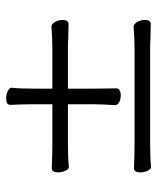

<svg xmlns="http://www.w3.org/2000/svg" viewBox="38 -574 523 640"><g transform="rotate(-90 300.0 -254.5)"><path d="M553 -308Q553 -298 549.5 -293Q546 -288 540 -288L492 -289Q480 -290 459 -290H324V-206L325 -128Q325 -122 318.5 -118Q312 -114 302 -114Q288 -114 278.5 -119.5Q269 -125 269 -133V-135Q272 -177 272 -205V-290H140Q89 -290 65 -287H63Q56 -287 50.5 -298Q45 -309 45 -323Q45 -344 59 -344Q99 -342 141 -342H272V-400Q272 -442 270 -482Q270 -496 291 -496Q305 -496 316 -490.5Q327 -485 327 -478V-476Q324 -452 324 -401V-342H460Q488 -342 530 -345H531Q539 -345 546 -333.5Q553 -322 553 -308ZM59 -70Q99 -68 141 -68H460Q488 -68 530 -71H531Q539 -71 546 -59.5Q553 -48 553 -34Q553 -24 549.5 -19Q546 -14 540 -14L492 -15Q480 -16 459 -16H140Q89 -16 65 -13H63Q56 -13 50.5 -24Q45 -35 45 -49Q45 -70 59 -70Z"/></g></svg>

Font: JyunsaiKaai Light
Style: Regular
Weight: 300
Designer: Fontworks Inc.
Version: Version 0.030;April 7, 2024;FontCreator 14.0.0.2901 64-bit